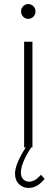

<svg xmlns="http://www.w3.org/2000/svg" viewBox="-20 -727 278 947"><path d="M119 -707Q134 -707 144.5 -696.5Q155 -686 155 -671Q155 -655 144.5 -644.5Q134 -634 119 -634Q105 -634 94.5 -644.5Q84 -655 84 -671Q84 -686 94.5 -696.5Q105 -707 119 -707ZM140 -521V0H134Q83 78 83 125Q83 145 94.5 157Q106 169 124 169Q153 169 182 135L200 155Q165 200 121 200Q93 200 73.5 181Q54 162 54 129Q54 83 107 0H99V-521Z"/></svg>

Font: Montserrat Ultra Light
Style: Regular
Weight: 200
Designer: Julieta Ulanovsky
Foundry: Julieta Ulanovsky
Version: Version 3.100;PS 003.100;hotconv 1.0.88;makeotf.lib2.5.64775